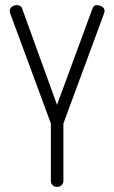

<svg xmlns="http://www.w3.org/2000/svg" viewBox="-20 -494 447 751"><path d="M389 -452Q389 -447 387.5 -443Q386 -439 385 -436L228 -11V215Q228 223 221 230Q214 237 203 237Q192 237 185.5 230Q179 223 179 215V-11L22 -436Q21 -438 19.5 -443Q18 -448 18 -451Q18 -461 26.5 -467.5Q35 -474 46 -474Q52 -474 58 -471Q64 -468 66 -462L203 -84L340 -456Q343 -464 346.5 -469Q350 -474 360 -474Q369 -474 379 -468Q389 -462 389 -452Z"/></svg>

Font: AkaAcidDosis
Style: Light
Weight: 300
Designer: Edgar Tolentino, Pablo Impallari, Igino Marini, Aka-Acid
Foundry: Edgar Tolentino, Pablo Impallari, Igino Marini, Aka-Acid
Version: Version 1.007